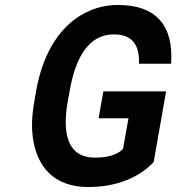

<svg xmlns="http://www.w3.org/2000/svg" viewBox="-20 -741 708 771"><path d="M362 -108C252 -108 229 -202 252 -334L260 -377C282 -504 333 -603 437 -603C513 -603 541 -558 538 -485H667C678 -637 608 -721 454 -721C413 -721 376 -713 340 -698C229 -650 154 -538 125 -376L118 -334C108 -279 106 -230 112 -188C128 -72 196 10 334 10C445 10 536 -26 597 -90L647 -374H395L376 -266H496L474 -143C450 -117 406 -108 362 -108Z"/></svg>

Font: Asimov
Style: NarIt
Weight: 500
Designer: Google
Version: Version 2.000980; 2014